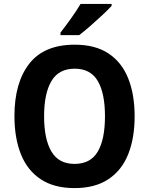

<svg xmlns="http://www.w3.org/2000/svg" viewBox="-20 -1020 764 984"><path d="M670 -424Q670 -312 637 -229.5Q604 -147 535.5 -101.5Q467 -56 362 -56Q257 -56 188.5 -101.5Q120 -147 87 -230Q54 -313 54 -425Q54 -596 130 -693.5Q206 -791 363 -791Q468 -791 536 -746Q604 -701 637 -618.5Q670 -536 670 -424ZM206 -424Q206 -307 243.5 -243.5Q281 -180 362 -180Q444 -180 481 -243Q518 -306 518 -424Q518 -542 481 -605Q444 -668 363 -668Q281 -668 243.5 -604.5Q206 -541 206 -424ZM552 -990Q536 -972 506 -944Q476 -916 443.5 -887.5Q411 -859 386 -840H290V-853Q315 -885 344 -925.5Q373 -966 393 -1000H552Z"/></svg>

Font: Noto Sans Malayalam UI SemiCondensed
Style: Bold
Weight: 700
Width: 4
Designer: Jelle Bosma - Monotype Design Team
Foundry: Monotype Imaging Inc.
Version: Version 2.104; ttfautohint (v1.8.4.7-5d5b)